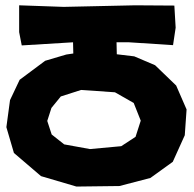

<svg xmlns="http://www.w3.org/2000/svg" viewBox="-20 -683 726 720"><path d="M284.2 -345.7 411.1 -336.9 481.4 -296.9 507.8 -230.5 488.3 -169.9 434.6 -134.8 317.4 -124 220.7 -141.6 173.8 -178.7 157.2 -229.5 172.9 -278.3 208 -321.3ZM51.8 -663.1V-562.5L61.5 -512.7L253.9 -524.4L254.9 -482.4L228.5 -478.5L149.4 -455.1L53.7 -383.8L17.6 -307.6L3.9 -206.1L32.2 -109.4L133.8 -22.5L266.6 16.6L427.7 14.6L543.9 -15.6L627.9 -76.2L672.9 -175.8L679.7 -272.5L640.6 -362.3L561.5 -438.5L483.4 -471.7L418 -479.5L417 -524.4H463.9L628.9 -513.7L638.7 -579.1L633.8 -662.1L486.3 -663.1L218.8 -657.2Z"/></svg>

Font: MaokenAssortedSans-TC
Style: Regular
Weight: 500
Version: Version 0.83